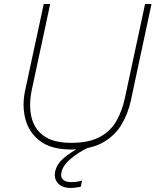

<svg xmlns="http://www.w3.org/2000/svg" viewBox="-20 -733 772 953"><path d="M332 9Q235.5 9 180 -32.2Q124.5 -73.5 106.5 -140.5Q97 -175.5 97 -213.5Q97 -248 105 -285Q112 -316.5 122.5 -366.5Q133 -416 145.5 -473.5Q160 -539.5 172.2 -596.8Q184.5 -654 197 -713H229Q216.5 -654 204.2 -596.5Q192 -539 177.5 -472.5L138 -288Q129.5 -248 129.5 -212Q129.5 -182 135.5 -154.5Q148.5 -94.5 196.5 -59.2Q244.5 -24 333 -24Q420.5 -24 474.2 -52.5Q528 -81 557 -131.2Q586 -181.5 600 -247L648.5 -473Q663 -539.5 675.2 -596.8Q687.5 -654 700 -713H732Q719.5 -654 707.2 -596.8Q695 -539.5 680.5 -472.5Q665.5 -402 651.5 -337Q637.5 -271.5 630 -236Q615.5 -167.5 581.5 -112Q547.5 -56.5 487 -23.8Q426.5 9 332 9ZM332 200Q288.5 200 267.5 176.5Q252 159 252 135.5Q252 127 254 118Q261.5 82.5 293.5 53.8Q325.5 25 392 -10L394 -20H410L417 0Q369 23 330.5 55.5Q292 88 285 122Q283.5 128.5 283.5 134.5Q283.5 150 293.5 159Q307 171 333 171Q350.5 171 364.8 168.5Q379 166 387 163L381 194Q371.5 196 357 198Q342.5 200 332 200Z"/></svg>

Font: Heraclito Thin
Style: Italic
Weight: 100
Italic angle: -12°
Designer: Kostas Bartsokas (font) & Cristiano Sobral (main changes)
Foundry: Kostas Bartsokas (font) & Cristiano Sobral (main changes)
Version: Version 1.00;July 8, 2020;FontCreator 13.0.0.2655 64-bit